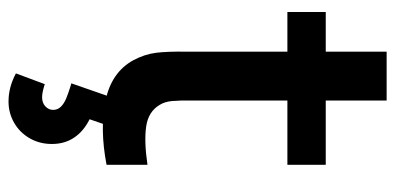

<svg xmlns="http://www.w3.org/2000/svg" viewBox="-270 -460 972 473"><g transform="rotate(90 216.5 -224.0)"><path d="M230.5 241.5Q195.3 241.5 161.3 223.3L187.8 152.2Q208.2 158.8 220 158.8Q234 158.8 242.6 150.7Q251.2 142.5 251.2 131.8Q251.2 120.1 243.1 112.2Q235 104.3 222.5 99.2Q210.1 94.1 189.8 87.8Q188.8 87.4 187.8 87.4Q186.8 87.3 185.8 86.8L221.3 -15.3L294.2 -16.2L274.3 41.8Q303.5 56.2 319.3 79.6Q335.2 102.9 335.2 134.7Q335.2 165.2 320.9 189.8Q306.6 214.3 282.6 227.9Q258.6 241.5 230.5 241.5ZM386.5 0Q298 17 228.1 2.5Q158.2 -12.1 128.7 -66.3Q114.1 -93.8 110.5 -122.2Q107 -150.6 107.8 -197.2V-220.7V-690H228.2V-227.3V-212.1Q227.7 -179.6 229.4 -161.2Q231.2 -142.8 239.2 -130.3Q255.8 -102.8 292.2 -97.6Q328.5 -92.3 386.5 -100.8ZM10 -445.5V-540H386.5V-445.5Z"/></g></svg>

Font: Hauora
Style: Regular
Weight: 400
Designer: Wayne Shih
Foundry: WCYS
Version: Version 1.001